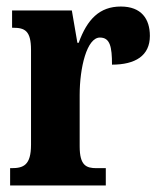

<svg xmlns="http://www.w3.org/2000/svg" viewBox="-20 -568 491 588"><path d="M11 0H304V-53H276C244 -53 224 -61 224 -120V-277C224 -361 246 -453 286 -453C317 -453 323 -425 323 -370C394 -370 439 -397 439 -458C439 -510 413 -548 350 -548C285 -548 247 -509 221 -437H217L200 -536H17V-483H20C56 -483 75 -474 75 -415V-125C75 -62 52 -53 15 -53H11Z"/></svg>

Font: Noto Serif Armenian ExtraCondensed ExtraBold
Style: Regular
Weight: 800
Width: 2
Designer: Monotype Design Team
Foundry: Monotype Imaging Inc.
Version: Version 2.008